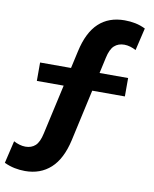

<svg xmlns="http://www.w3.org/2000/svg" viewBox="-128 -790 875 1089"><g transform="rotate(10 310.0 -245.0)"><path d="M91.5 225Q60.5 225 30.5 218.8Q0.5 212.5 -28.5 199L2 69.5Q17.5 78 35.2 83.2Q53 88.5 70 88.5Q104.5 88.5 126.8 68.2Q149 48 160 -3L270 -496Q294.5 -607.5 352.2 -661.2Q410 -715 501 -715Q533 -715 562.8 -709Q592.5 -703 621 -689L590.5 -559.5Q575.5 -568 557.8 -573.2Q540 -578.5 523 -578.5Q488.5 -578.5 465.8 -558.2Q443 -538 432 -486.5L323 6Q298 117.5 239 171.2Q180 225 91.5 225ZM69.5 -290V-396H576.5V-290Z"/></g></svg>

Font: Geologica Cursive
Style: Bold
Weight: 700
Designer: Sindre Bremnes, Frode Helland
Foundry: Monokrom Skriftforlag AS
Version: Version 1.010;gftools[0.9.28]